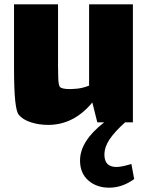

<svg xmlns="http://www.w3.org/2000/svg" viewBox="-20 -532 685 890"><path d="M602 298Q547 338 486 338Q428 338 389.5 304.5Q351 271 351 212Q351 122 463 35H431L408 -57Q322 47 203 47Q161 47 123.5 35Q86 23 67 0Q56 -13 50.5 -65Q45 -117 45 -224V-512H249V-227Q249 -203 250 -171Q251 -139 257 -130Q265 -119 305 -119L324 -120Q357 -121 393 -135V-512H596V35H560Q511 79 487.5 114.5Q464 150 464 185Q464 242 520 242Q544 242 589 228Z"/></svg>

Font: Lalezar
Style: Regular
Weight: 400
Designer: Borna Izadpanah
Foundry: Borna Izadpanah
Version: Version 1.003;November 28, 2018;FontCreator 11.5.0.2421 64-b